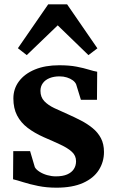

<svg xmlns="http://www.w3.org/2000/svg" viewBox="-20 -859 535 890"><path d="M241.5 11Q196 11 156.8 3Q117.5 -5 87.8 -14.5Q58 -24 40.5 -28L41.5 -158.5H119.5L141.5 -84Q147.5 -73 163 -63Q178.5 -53 198.8 -47.2Q219 -41.5 238.5 -41.5Q271 -41.5 291.5 -50.5Q312 -59.5 322.2 -75.2Q332.5 -91 332.5 -111.5Q332.5 -137.5 313.5 -155Q294.5 -172.5 261 -188.2Q227.5 -204 182 -223.5Q139.5 -242.5 108 -266.5Q76.5 -290.5 59.2 -323.8Q42 -357 42 -402.5Q42 -447.5 68 -482.2Q94 -517 141.8 -536.8Q189.5 -556.5 254.5 -556.5Q301.5 -556.5 335 -550Q368.5 -543.5 391.8 -536.2Q415 -529 430.5 -526.5L429.5 -396.5H355L333 -468Q328.5 -478.5 317.2 -486.8Q306 -495 290.2 -500Q274.5 -505 256 -505Q230 -505 210 -497Q190 -489 178.8 -473.8Q167.5 -458.5 167.5 -438Q167.5 -409 185.2 -390.2Q203 -371.5 232 -357.8Q261 -344 293.5 -330Q325 -316 355 -300.5Q385 -285 409.2 -265.2Q433.5 -245.5 447.8 -218.5Q462 -191.5 462 -154.5Q462 -108.5 438 -70.8Q414 -33 365 -11Q316 11 241.5 11ZM104 -603.5 63 -635.5 203.5 -839H291L431.5 -635L390 -603.5L247.5 -741.5Z"/></svg>

Font: Merriweather 48pt
Style: Bold
Weight: 700
Version: Version 2.100